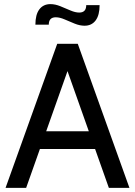

<svg xmlns="http://www.w3.org/2000/svg" viewBox="-20 -913 656 933"><path d="M458 -189H158V-275H458ZM294 -607H322L107 0H7L258 -700H358L609 0H509ZM391 -788Q368 -788 342.8 -798.2Q317.5 -808.5 293.8 -818.8Q270 -829 251 -829Q217 -829 217 -793H152Q152 -842 171.2 -867.5Q190.5 -893 225 -893Q248 -893 273.2 -882.8Q298.5 -872.5 322.2 -862.2Q346 -852 365 -852Q399 -852 399 -888H464Q464 -839.5 444.8 -813.8Q425.5 -788 391 -788Z"/></svg>

Font: Cabin Resolve
Style: Regular-Resolve
Weight: 400
Designer: Pablo Impallari
Foundry: Pablo Impallari. http://www.impallari.com Igino Marini. http://www.ikern.com
Version: Version 3.001